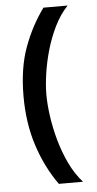

<svg xmlns="http://www.w3.org/2000/svg" viewBox="-56 -739 434 863"><g transform="rotate(-5 161.5 -307.5)"><path d="M283 90H174Q116 9 83 -92.5Q50 -194 50 -315Q50 -443 84.5 -536.5Q119 -630 174 -705H283Q248 -668 223.5 -618Q199 -568 183.5 -514Q168 -460 160.5 -408Q153 -356 153 -315Q153 -271 160.5 -217.5Q168 -164 183.5 -108Q199 -52 223.5 -0.5Q248 51 283 90Z"/></g></svg>

Font: Kulim Park
Style: Bold
Weight: 700
Designer: Noponies / Dale Sattler
Foundry: Noponies
Version: Version 1.000; ttfautohint (v1.8.3)